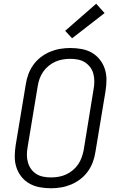

<svg xmlns="http://www.w3.org/2000/svg" viewBox="-20 -1000 640 1028"><path d="M253 8Q222 8 192.5 2.5Q163 -3 138 -17Q113 -31 95 -53.5Q77 -76 68 -103.5Q59 -131 59 -161.5Q59 -192 64 -223L118 -548Q122 -575 131.5 -601.5Q141 -628 158 -652Q175 -676 198.5 -694Q222 -712 248.5 -723Q275 -734 302.5 -738.5Q330 -743 357 -743Q387 -743 417 -737.5Q447 -732 471.5 -718Q496 -704 514 -681.5Q532 -659 541 -631.5Q550 -604 550 -573.5Q550 -543 545 -512L491 -187Q487 -160 477.5 -133.5Q468 -107 451 -83Q434 -59 410.5 -41Q387 -23 360.5 -12Q334 -1 306.5 3.5Q279 8 253 8ZM253 -50Q273 -50 293.5 -53.5Q314 -57 333 -65.5Q352 -74 369 -88Q386 -102 398 -119.5Q410 -137 417 -156.5Q424 -176 428 -196L481 -522Q485 -543 485 -564Q485 -585 480 -604.5Q475 -624 463 -640Q451 -656 434.5 -666.5Q418 -677 397.5 -681Q377 -685 356 -685Q336 -685 315.5 -681.5Q295 -678 276 -669.5Q257 -661 240 -647Q223 -633 211 -615.5Q199 -598 192 -578.5Q185 -559 182 -539L128 -213Q124 -192 124 -171Q124 -150 129.5 -130.5Q135 -111 146.5 -95Q158 -79 174.5 -68.5Q191 -58 211.5 -54Q232 -50 253 -50ZM366 -795 329 -835 495 -980 540 -930Z"/></svg>

Font: Iosevka SS04 Lt Ex Obl
Style: Regular
Weight: 300
Width: 7
Italic angle: -9°
Monospace: yes
Designer: Belleve Invis
Foundry: Belleve Invis
Version: Version 19.0.0; ttfautohint (v1.8.4)